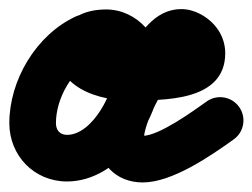

<svg xmlns="http://www.w3.org/2000/svg" viewBox="-61 -338 547 416"><path d="M103.1 -302.3C17.5 -262.6 -40.8 -164.5 -40.8 -71.2C-40.8 -0.7 13.1 55.2 84.2 55.2C199.7 55.2 289.1 -84.5 289.1 -189.5C289.1 -255.6 237.3 -317.5 169 -317.5C128.7 -317.5 87 -303.5 72.3 -261.7C37.4 -162 136.7 -120.7 216.9 -120.5C216.9 -120.5 216.9 -120.5 217 -120.5C217 -120.5 217.1 -120.5 217.1 -120.5C290.7 -120.6 427 -116.7 427 -222.7C427 -260 404.9 -290.8 372.5 -307.8C359.8 -314.5 345.7 -318.3 331.4 -318.3C273.6 -318.3 237.7 -263 216.1 -216.3C193.8 -168 162.2 -117.8 152.4 -65.5C152.4 -65.5 152.3 -65.2 152.3 -64.8C152.2 -64.5 152.1 -64.2 152.1 -64.2C151 -57 150.3 -49.8 150.3 -42.4C150.3 15.2 189.3 57.3 248.3 57.3C312.4 57.3 395 0 445.3 -35.9C468 -52.1 473.3 -83.6 457.1 -106.3C440.9 -129 409.4 -134.3 386.7 -118.1C357.4 -97.2 283.6 -43.7 248.3 -43.7C243.4 -43.7 251.3 -32.4 251.3 -42.4C251.3 -44.5 251.5 -46.1 251.9 -48.1C251.9 -48.1 251.8 -47.8 251.7 -47.5C251.7 -47.2 251.6 -46.9 251.6 -46.9C259.6 -89.5 289.3 -133.9 307.9 -174C313.9 -187 320.7 -200.4 329.9 -211.4C331.2 -213 336.7 -218.2 336.5 -218.2C334.9 -217.6 329.6 -217.3 331.4 -217.3C332.9 -217.3 328.3 -217.5 326.8 -217.9C326.5 -218 326.2 -218.1 325.9 -218.3C325.8 -218.3 325.3 -218.5 325.5 -218.5C326.9 -217.7 327 -218.5 326.6 -219.6C326.2 -220.6 326 -223.7 326 -222.7C326 -222.6 326.3 -225 326.8 -226.2C327.7 -228.6 328.8 -230.1 330.6 -232C331.8 -233.2 327.5 -230.4 325.9 -229.8C293.5 -218.4 250.7 -221.6 216.9 -221.5C216.9 -221.5 217 -221.5 217 -221.5C217.1 -221.5 217.1 -221.5 217.1 -221.5C206 -221.5 194.7 -222.3 183.8 -224.6C179.2 -225.6 174.7 -226.8 170.3 -228.6C168.2 -229.4 166.2 -230.4 164.4 -231.7C164.3 -231.8 164.2 -231.8 164.2 -231.9C167 -227.5 165.6 -222.6 167.7 -228.3C168.9 -231.8 164.4 -221.6 161.8 -219C154.3 -211.5 158 -216.5 169 -216.5C180.9 -216.5 188.1 -198 188.1 -189.5C188.1 -141.8 140.7 -45.8 84.2 -45.8C68.8 -45.8 60.2 -56 60.2 -71.2C60.2 -125.3 95.5 -187.4 145.6 -210.7C170.9 -222.4 181.9 -252.4 170.2 -277.7C158.5 -303 128.4 -314 103.1 -302.3Z"/></svg>

Font: FRB American Cursive Guidelines Ultra
Style: Bold Italic
Weight: 1000
Italic angle: -25°
Version: Version 2.0;Modular Font Editor K font №1